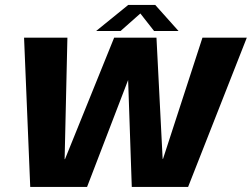

<svg xmlns="http://www.w3.org/2000/svg" viewBox="-20 -742 1000 762"><path d="M100 0H325.5L488.5 -424.5L503 0H726.5L959.5 -592.5H783.5L627 -111.5H625.5L601 -592.5H433L238 -110.5H236.5L247.5 -592.5H75.5ZM361.5 -619H458.5L537 -688.5L591.5 -619H688.5L596 -722.5H489Z"/></svg>

Font: Anybody
Style: Bold Italic
Weight: 700
Italic angle: -10°
Designer: Tyler Finck
Foundry: Etcetera Type Company
Version: Version 1.113;gftools[0.9.25]